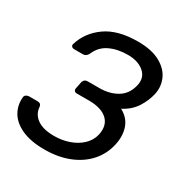

<svg xmlns="http://www.w3.org/2000/svg" viewBox="-166 -843 946 985"><g transform="rotate(30 307.0 -350.0)"><path d="M231 10Q150 10 97 -14Q44 -38 20.5 -78.5Q-3 -119 2 -168Q3 -177 11 -182Q19 -187 28 -187H77Q87 -187 93 -183Q99 -179 101 -166Q104 -125 139 -100Q174 -75 240 -75Q286 -75 327.5 -89.5Q369 -104 398 -131.5Q427 -159 436 -198Q448 -257 412.5 -289.5Q377 -322 304 -322H232Q222 -322 217 -328.5Q212 -335 215 -345L222 -380Q227 -404 250 -404H318Q379 -404 423.5 -431Q468 -458 481 -517Q491 -566 455.5 -595.5Q420 -625 361 -625Q300 -625 254 -603Q208 -581 188 -532Q177 -512 159 -512H106Q97 -512 91.5 -518Q86 -524 89 -533Q112 -610 182 -660Q252 -710 372 -710Q452 -710 502 -683Q552 -656 571.5 -613Q591 -570 581 -522Q571 -477 544.5 -435.5Q518 -394 468 -368Q516 -342 531.5 -296.5Q547 -251 535 -196Q522 -135 481.5 -88.5Q441 -42 377 -16Q313 10 231 10Z"/></g></svg>

Font: Lubike
Style: Italic
Weight: 400
Italic angle: -12°
Foundry: Honoka55
Version: Version 1.000;July 22, 2022;FontCreator 14.0.0.2862 64-bit